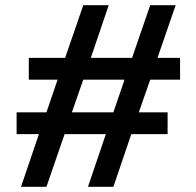

<svg xmlns="http://www.w3.org/2000/svg" viewBox="-20 -720 757 740"><path d="M61 0 130 -203H44V-287H159L202 -413H91V-497H231L301 -700H399L330 -497H489L559 -700H657L587 -497H674V-413H559L515 -287H626V-203H486L417 0H319L388 -203H229L159 0ZM257 -287H417L460 -413H301Z"/></svg>

Font: Red Hat Text Medium
Style: Regular
Weight: 500
Designer: Pentagram, MCKL
Foundry: Pentagram, MCKL
Version: Version 1.023